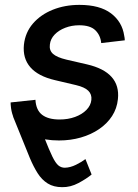

<svg xmlns="http://www.w3.org/2000/svg" viewBox="-20 -567 568 791"><path d="M111.8 -130.4Q143.6 -48.3 163.3 2Q183.1 52.2 196 78.6Q209 105 220.5 114.5Q231.9 124 247.1 124Q269.5 123.5 293.2 111.8Q316.9 100.1 332 88.4L357.4 151.9Q336.4 169.4 303.5 187Q270.5 204.6 236.3 204.1Q201.2 204.1 176.8 189Q152.3 173.8 135 146.5Q117.7 119.1 103 84L33.7 -86.9ZM223.1 11.7Q165 11.7 121.6 -5.1Q78.1 -22 53 -54.2Q27.8 -86.4 24.4 -132.3Q23.9 -135.3 23.9 -138.4Q23.9 -141.6 23.9 -145L126 -155.8Q128.4 -113.3 153.6 -94Q178.7 -74.7 225.6 -74.7Q260.3 -74.7 289.1 -85.2Q317.9 -95.7 335.9 -114Q354 -132.3 356.4 -155.3Q358.9 -178.2 343.8 -193.1Q328.6 -208 293.5 -216.3L206.5 -236.8Q137.2 -252.9 105 -290Q72.8 -327.1 78.6 -383.3Q84 -433.1 115.7 -470Q147.5 -506.8 197.5 -526.9Q247.6 -546.9 307.1 -546.9Q391.1 -546.9 437.3 -512Q483.4 -477.1 491.7 -419.9Q492.7 -415.5 493.4 -410.6Q494.1 -405.8 494.1 -400.9L397 -389.6Q394 -421.4 373 -442.1Q352.1 -462.9 306.2 -462.9Q275.4 -462.9 248.8 -452.6Q222.2 -442.4 205.1 -424.6Q188 -406.7 185.5 -383.8Q182.1 -359.9 198.2 -345.2Q214.4 -330.6 253.9 -321.3L338.4 -301.8Q408.2 -285.6 439.9 -249.8Q471.7 -213.9 465.8 -158.7Q461.9 -120.1 441.7 -88.9Q421.4 -57.6 388.4 -35.2Q355.5 -12.7 313.2 -0.5Q271 11.7 223.1 11.7Z"/></svg>

Font: Inter 18pt Medium
Style: Italic
Weight: 500
Italic angle: -9.3988°
Designer: Rasmus Andersson
Foundry: rsms
Version: Version 4.001;git-66647c0bb